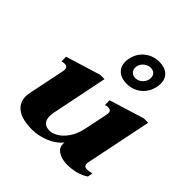

<svg xmlns="http://www.w3.org/2000/svg" viewBox="-205 -918 1079 1079"><g transform="rotate(45 335.0 -378.0)"><path d="M314 -631Q314 -644 317 -657Q327 -706 364 -736Q401 -766 451 -766Q494 -766 518.5 -744Q543 -722 543 -684Q543 -671 540 -657Q530 -608 493.5 -578Q457 -548 407 -548Q364 -548 339 -570.5Q314 -593 314 -631ZM377 -646Q377 -628 389 -616.5Q401 -605 419 -605Q443 -605 462 -623.5Q481 -642 481 -669Q481 -687 469.5 -697.5Q458 -708 440 -708Q419 -708 401 -694Q383 -680 378 -657Q377 -653 377 -646ZM566 -73Q566 -50 590 -50Q602 -50 628 -56L622 -26Q597 -8 562.5 1Q528 10 492 10Q450 10 419.5 -9Q389 -28 394 -68Q363 -30 312.5 -10Q262 10 214 10Q135 10 95.5 -18.5Q56 -47 56 -97Q56 -108 60 -130L105 -349L106 -358Q106 -382 81 -382Q73 -382 60 -378L59 -415L267 -479H301L233 -144Q230 -128 230 -114Q230 -55 288 -55Q309 -55 336 -70.5Q363 -86 387 -120.5Q411 -155 422 -208L451 -349Q452 -353 452 -359Q452 -382 427 -382Q420 -382 406 -378L405 -415L613 -479H648L567 -83Q566 -79 566 -73Z"/></g></svg>

Font: Taviraj
Style: Bold Italic
Weight: 700
Italic angle: -12°
Designer: Katatrad Team
Foundry: CadsonDemak
Version: Version 1.001